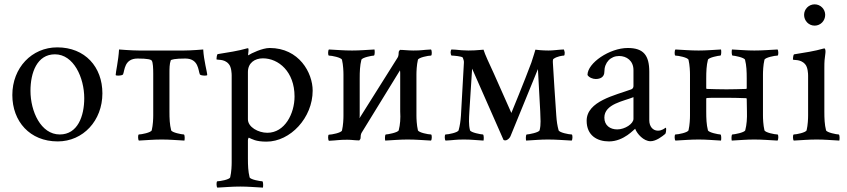

<svg xmlns="http://www.w3.org/2000/svg" viewBox="-20 -648 3923 889"><path d="M234.4 -396.5C321.3 -396.5 370.1 -288.1 370.1 -193.4C370.1 -110.4 339.8 -25.4 256.8 -25.4C168.9 -25.4 121.1 -132.8 121.1 -227.5C121.1 -311.5 151.4 -396.5 234.4 -396.5ZM245.1 -428.7C127 -428.7 37.1 -334 37.1 -208C37.1 -85.9 118.2 6.8 247.1 6.8C365.2 6.8 454.1 -89.8 454.1 -215.8C454.1 -337.9 374 -428.7 245.1 -428.7Z M689.5 -113.3C689.5 -99.6 688.5 -69.3 682.6 -44.9C679.7 -34.2 634.8 -25.4 623 -25.4C618.2 -25.4 618.2 -2 623 2.9C663.1 1 689.5 -2 729.5 -2C766.6 -2 794.9 1 834 2.9C835.9 -2.9 835.9 -25.4 831.1 -25.4C822.3 -25.4 775.4 -34.2 772.5 -44.9C765.6 -71.3 764.6 -99.6 764.6 -131.8V-308.6C764.6 -330.1 764.6 -351.6 770.5 -368.2C771.5 -372.1 790 -377 837.9 -377C900.4 -377 897.5 -321.3 905.3 -303.7C907.2 -299.8 918.9 -297.9 928.7 -297.9C934.6 -297.9 939.5 -298.8 939.5 -300.8C939.5 -313.5 923.8 -367.2 920.9 -418.9C920.9 -418.9 866.2 -414.1 831.1 -414.1H624C588.9 -414.1 531.2 -418.9 531.2 -418.9C528.3 -367.2 515.6 -313.5 515.6 -300.8C515.6 -298.8 520.5 -297.9 526.4 -297.9C536.1 -297.9 547.9 -299.8 549.8 -303.7C557.6 -321.3 554.7 -377 617.2 -377C665 -377 679.7 -372.1 682.6 -367.2C688.5 -359.4 689.5 -330.1 689.5 -306.6Z M1228.5 -425.8C1195.3 -425.8 1143.6 -401.4 1128.9 -391.6V-396.5C1128.9 -401.4 1133.8 -424.8 1127.9 -424.8C1127 -424.8 1124 -423.8 1123 -423.8C1086.9 -413.1 1032.2 -404.3 988.3 -397.5C983.4 -396.5 982.4 -375 982.4 -374C982.4 -368.2 1017.6 -377.9 1039.1 -351.6C1051.8 -337.9 1052.7 -306.6 1052.7 -298.8V103.5C1052.7 118.2 1051.8 147.5 1045.9 172.9C1043 183.6 998 191.4 986.3 191.4C981.4 191.4 981.4 215.8 986.3 220.7C1026.4 218.8 1052.7 215.8 1092.8 215.8C1129.9 215.8 1158.2 218.8 1197.3 220.7C1199.2 214.8 1199.2 191.4 1194.3 191.4C1186.5 191.4 1138.7 183.6 1135.7 172.9C1128.9 145.5 1127.9 118.2 1127.9 85.9V2C1127.9 -5.9 1131.8 -10.7 1131.8 -10.7C1147.5 -3.9 1164.1 7.8 1213.9 7.8C1324.2 7.8 1427.7 -102.5 1427.7 -228.5C1427.7 -310.5 1365.2 -425.8 1228.5 -425.8ZM1197.3 -377.9C1269.5 -377.9 1343.8 -316.4 1343.8 -201.2C1343.8 -122.1 1298.8 -33.2 1217.8 -33.2C1175.8 -33.2 1127.9 -59.6 1127.9 -95.7V-314.5C1127.9 -356.4 1159.2 -377.9 1197.3 -377.9Z M1644.5 -100.6C1645.5 -106.4 1645.5 -111.3 1645.5 -116.2V-284.2C1645.5 -316.4 1646.5 -344.7 1653.3 -371.1C1656.2 -381.8 1703.1 -390.6 1710.9 -390.6C1715.8 -390.6 1715.8 -413.1 1713.9 -418.9C1674.8 -417 1647.5 -414.1 1610.4 -414.1C1570.3 -414.1 1543 -417 1502.9 -418.9C1498 -414.1 1498 -390.6 1502.9 -390.6C1515.6 -390.6 1560.5 -381.8 1563.5 -371.1C1569.3 -346.7 1570.3 -316.4 1570.3 -302.7V-112.3C1570.3 -98.6 1569.3 -68.4 1563.5 -43.9C1560.5 -33.2 1515.6 -24.4 1502.9 -24.4C1498 -24.4 1498 -1 1502.9 3.9C1543 2 1548.8 -1 1588.9 -1C1598.6 -1 1610.4 0 1621.1 1C1628.9 2 1640.6 2 1643.6 2C1648.4 -2.9 1649.4 -5.9 1649.4 -7.8C1649.4 -15.6 1650.4 -27.3 1654.3 -33.2L1832 -322.3C1833 -316.4 1833 -311.5 1833 -306.6V-131.8C1835 -99.6 1833 -71.3 1826.2 -44.9C1823.2 -34.2 1774.4 -25.4 1766.6 -25.4C1761.7 -25.4 1761.7 -2.9 1763.7 2.9C1802.7 1 1830.1 -2 1867.2 -2C1907.2 -2 1935.5 1 1975.6 2.9C1980.5 -2 1980.5 -25.4 1975.6 -25.4C1962.9 -25.4 1918 -34.2 1915 -44.9C1909.2 -69.3 1908.2 -99.6 1908.2 -113.3V-302.7C1908.2 -316.4 1909.2 -346.7 1915 -371.1C1918 -381.8 1962.9 -390.6 1975.6 -390.6C1980.5 -390.6 1980.5 -414.1 1975.6 -418.9C1935.5 -417 1933.6 -414.1 1893.6 -414.1C1883.8 -414.1 1865.2 -415 1854.5 -416C1846.7 -417 1835 -417 1832 -417C1827.1 -412.1 1826.2 -409.2 1826.2 -407.2C1826.2 -399.4 1825.2 -387.7 1821.3 -381.8Z M2470.7 -328.1 2481.4 -131.8C2482.4 -99.6 2485.4 -71.3 2478.5 -44.9C2475.6 -34.2 2426.8 -25.4 2418.9 -25.4C2414.1 -25.4 2414.1 -2.9 2416 2.9C2455.1 1 2479.5 -2 2516.6 -2C2556.6 -2 2586.9 1 2627 2.9C2631.8 -2 2631.8 -25.4 2627 -25.4C2614.3 -25.4 2569.3 -34.2 2566.4 -44.9C2560.5 -66.4 2557.6 -85.9 2555.7 -113.3C2552.7 -155.3 2550.8 -191.4 2546.9 -244.1L2540 -356.4C2539.1 -371.1 2541 -375 2543.9 -376C2558.6 -386.7 2584 -390.6 2590.8 -390.6C2594.7 -390.6 2594.7 -400.4 2594.7 -405.3C2594.7 -408.2 2591.8 -416 2590.8 -418.9C2585 -418.9 2579.1 -418 2574.2 -418C2556.6 -417 2541 -414.1 2519.5 -414.1C2493.2 -414.1 2464.8 -417 2459 -418C2459 -418 2448.2 -380.9 2440.4 -358.4C2408.2 -271.5 2347.7 -125 2347.7 -125L2266.6 -307.6C2244.1 -356.4 2225.6 -395.5 2218.8 -418C2214.8 -418 2210 -417 2207 -417C2185.5 -415 2167 -414.1 2148.4 -414.1C2126 -414.1 2109.4 -416 2088.9 -418C2083 -418 2076.2 -418.9 2070.3 -418.9C2067.4 -416 2066.4 -408.2 2066.4 -405.3C2066.4 -400.4 2068.4 -390.6 2071.3 -390.6C2078.1 -390.6 2120.1 -387.7 2123 -380.9C2126 -373 2128.9 -364.3 2127.9 -356.4L2114.3 -113.3C2112.3 -85.9 2109.4 -66.4 2103.5 -44.9C2100.6 -34.2 2055.7 -25.4 2043 -25.4C2038.1 -25.4 2038.1 -2 2043 2.9C2083 1 2087.9 -2 2127.9 -2C2165 -2 2179.7 1 2218.8 2.9C2220.7 -2.9 2220.7 -25.4 2215.8 -25.4C2208 -25.4 2159.2 -34.2 2156.2 -44.9C2149.4 -71.3 2151.4 -99.6 2153.3 -131.8C2156.2 -184.6 2162.1 -261.7 2166 -330.1L2311.5 0C2313.5 1 2315.4 2 2319.3 2C2331.1 2 2341.8 -11.7 2343.8 -17.6Z M2837.9 -48.8C2804.7 -48.8 2778.3 -67.4 2778.3 -103.5C2778.3 -167 2869.1 -179.7 2913.1 -198.2V-97.7C2913.1 -75.2 2874 -48.8 2837.9 -48.8ZM2886.7 -425.8C2802.7 -425.8 2700.2 -356.4 2700.2 -300.8C2707 -289.1 2724.6 -282.2 2738.3 -282.2C2760.7 -282.2 2778.3 -292 2778.3 -315.4C2778.3 -359.4 2807.6 -388.7 2846.7 -388.7C2880.9 -388.7 2913.1 -367.2 2913.1 -323.2V-250C2913.1 -243.2 2910.2 -237.3 2903.3 -234.4C2829.1 -207 2696.3 -179.7 2696.3 -88.9C2696.3 -20.5 2745.1 6.8 2799.8 6.8C2869.1 6.8 2917 -50.8 2920.9 -51.8C2929.7 -28.3 2960 5.9 2992.2 5.9C3017.6 5.9 3046.9 -16.6 3060.5 -28.3C3063.5 -33.2 3064.5 -43 3064.5 -48.8C3064.5 -51.8 3064.5 -56.6 3061.5 -56.6C3058.6 -54.7 3045.9 -43 3026.4 -43C3002 -43 2986.3 -63.5 2986.3 -90.8V-315.4C2986.3 -391.6 2960 -425.8 2886.7 -425.8Z M3250 -190.4C3250 -192.4 3251 -194.3 3252.9 -194.3C3258.8 -195.3 3276.4 -195.3 3343.8 -195.3C3376 -195.3 3406.2 -194.3 3434.6 -193.4C3436.5 -193.4 3437.5 -191.4 3437.5 -189.5L3438.5 -131.8C3439.5 -99.6 3437.5 -71.3 3430.7 -44.9C3427.7 -34.2 3378.9 -25.4 3371.1 -25.4C3366.2 -25.4 3366.2 -2.9 3368.2 2.9C3407.2 1 3434.6 -2 3471.7 -2C3511.7 -2 3540 1 3580.1 2.9C3585 -2 3585 -25.4 3580.1 -25.4C3567.4 -25.4 3522.5 -34.2 3519.5 -44.9C3513.7 -69.3 3512.7 -99.6 3512.7 -113.3V-302.7C3512.7 -316.4 3513.7 -346.7 3519.5 -371.1C3522.5 -381.8 3567.4 -390.6 3580.1 -390.6C3585 -390.6 3585 -414.1 3580.1 -418.9C3540 -417 3512.7 -414.1 3472.7 -414.1C3435.5 -414.1 3408.2 -417 3369.1 -418.9C3367.2 -413.1 3367.2 -390.6 3372.1 -390.6C3379.9 -390.6 3426.8 -381.8 3429.7 -371.1C3436.5 -344.7 3437.5 -316.4 3437.5 -284.2V-240.2C3437.5 -238.3 3436.5 -236.3 3434.6 -236.3C3406.2 -235.4 3373 -234.4 3343.8 -234.4C3311.5 -234.4 3281.2 -235.4 3252.9 -236.3C3251 -236.3 3250 -238.3 3250 -240.2V-284.2C3250 -316.4 3251 -344.7 3257.8 -371.1C3260.7 -381.8 3307.6 -390.6 3315.4 -390.6C3320.3 -390.6 3320.3 -413.1 3318.4 -418.9C3279.3 -417 3252 -414.1 3214.8 -414.1C3174.8 -414.1 3147.5 -417 3107.4 -418.9C3102.5 -414.1 3102.5 -390.6 3107.4 -390.6C3120.1 -390.6 3165 -381.8 3168 -371.1C3173.8 -346.7 3174.8 -316.4 3174.8 -302.7V-113.3C3174.8 -99.6 3173.8 -69.3 3168 -44.9C3165 -34.2 3120.1 -25.4 3107.4 -25.4C3102.5 -25.4 3102.5 -2 3107.4 2.9C3147.5 1 3174.8 -2 3214.8 -2C3252 -2 3279.3 1 3318.4 2.9C3320.3 -2.9 3320.3 -25.4 3315.4 -25.4C3307.6 -25.4 3260.7 -34.2 3257.8 -44.9C3251 -71.3 3250 -99.6 3250 -131.8Z M3703.1 -579.1C3703.1 -551.8 3724.6 -529.3 3752 -529.3C3779.3 -529.3 3800.8 -551.8 3800.8 -579.1C3800.8 -605.5 3779.3 -627.9 3752 -627.9C3724.6 -627.9 3703.1 -605.5 3703.1 -579.1ZM3796.9 -131.8V-333C3796.9 -366.2 3797.9 -372.1 3801.8 -402.3C3802.7 -408.2 3802.7 -423.8 3796.9 -423.8C3795.9 -423.8 3793 -422.9 3792 -422.9C3755.9 -412.1 3701.2 -403.3 3657.2 -396.5C3652.3 -395.5 3651.4 -374 3651.4 -373C3651.4 -367.2 3685.5 -377 3708 -350.6C3720.7 -336.9 3721.7 -305.7 3721.7 -297.9V-113.3C3721.7 -99.6 3720.7 -69.3 3714.8 -44.9C3711.9 -34.2 3667 -25.4 3655.3 -25.4C3650.4 -25.4 3650.4 -2 3655.3 2.9C3695.3 1 3721.7 -2 3761.7 -2C3798.8 -2 3827.1 1 3866.2 2.9C3868.2 -2.9 3868.2 -25.4 3863.3 -25.4C3854.5 -25.4 3807.6 -34.2 3804.7 -44.9C3797.9 -71.3 3796.9 -99.6 3796.9 -131.8Z"/></svg>

Font: Crimson
Style: Roman
Weight: 400
Version: Version 0.2